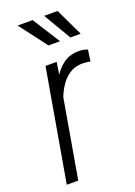

<svg xmlns="http://www.w3.org/2000/svg" viewBox="-143 -796 598 853"><g transform="rotate(-20 156.5 -369.5)"><path d="M149.9 -441.9 73.2 0H19L110.8 -528.3H163.6ZM313 -532.2 305.2 -478.5Q296.4 -480 288.3 -481.2Q280.3 -482.4 272.5 -482.4Q235.4 -483.4 209 -466.8Q182.6 -450.2 164.6 -423.1Q146.5 -396 134.8 -364Q123 -332 115.7 -302.2L95.7 -293.9Q102.1 -331.1 113.5 -374Q125 -417 145.5 -455.6Q166 -494.1 198.5 -517.8Q231 -541.5 278.8 -539.6Q287.6 -539.6 296.1 -537.4Q304.7 -535.2 313 -532.2ZM209 -609.4 126.5 -739.3H55.7L154.3 -609.4ZM306.6 -609.4 244.6 -739.3H181.2L257.8 -609.4Z"/></g></svg>

Font: Roboto Condensed Light
Style: Italic
Weight: 300
Italic angle: -12°
Designer: Christian Robertson
Foundry: Google
Version: Version 3.0; 2020